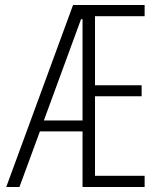

<svg xmlns="http://www.w3.org/2000/svg" viewBox="-20 -750 640 770"><path d="M5 0 273 -730H560V-685H361V-408H548V-364H361V-45H560V0H311V-223H140L58 0ZM156 -267H311V-673H305Z"/></svg>

Font: M PLUS Code Latin 60 Light
Style: Regular
Weight: 300
Width: 7
Monospace: yes
Designer: Coji Morishita
Foundry: UNDERFOREST DESIGN
Version: Version 1.005; ttfautohint (v1.8.3)